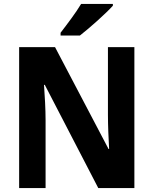

<svg xmlns="http://www.w3.org/2000/svg" viewBox="-20 -953 778 973"><path d="M552 -924V-933H391C365 -889 320 -830 287 -787V-773H385C434 -811 518 -886 552 -924ZM661 0V-714H527V-371C527 -321 530 -248 533 -198H530L259 -714H77V0H211V-344C211 -398 207 -468 203 -523H207L478 0Z"/></svg>

Font: Noto Sans Lao Looped SemiCondensed
Style: Bold
Weight: 700
Width: 4
Designer: Mark Frömberg, Ben Mitchell
Foundry: The Fontpad Ltd
Version: Version 1.002